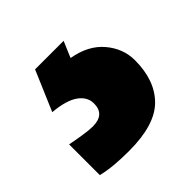

<svg xmlns="http://www.w3.org/2000/svg" viewBox="-129 -66 371 371"><g transform="rotate(-45 56.5 120.0)"><path d="M159 124Q159 179 128.5 209.5Q98 240 27 240Q6 240 -11.5 238.5Q-29 237 -46 233V149Q-31 152 -15 154.5Q1 157 11 157Q44 157 44 127Q44 109 27 97Q10 85 -25 82L10 0H88L74 33Q115 40 137 66Q159 92 159 124Z"/></g></svg>

Font: Noto Sans Sinhala ExtraCondensed ExtraBold
Style: Regular
Weight: 800
Width: 2
Designer: Jelle Bosma - Monotype Design Team
Foundry: Monotype Imaging Inc.
Version: Version 2.006; ttfautohint (v1.8.4.7-5d5b)